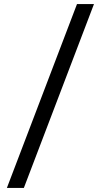

<svg xmlns="http://www.w3.org/2000/svg" viewBox="-20 -780 499 950"><path d="M14 150 361 -760H445L98 150Z"/></svg>

Font: Hedvig Letters Sans
Style: Regular
Weight: 400
Designer: Alexander Örn & Tor Weibull
Foundry: Kanon Foundry
Version: Version 1.000; ttfautohint (v1.8.4.7-5d5b)